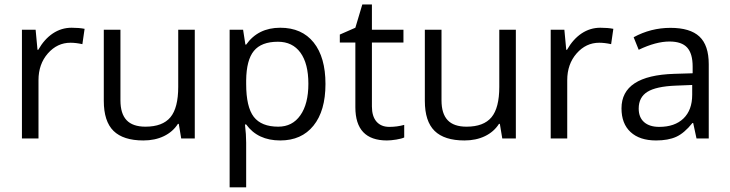

<svg xmlns="http://www.w3.org/2000/svg" viewBox="-20 -613 3230 850"><path d="M149.4 -392.6Q176.3 -439.9 214.1 -465.1Q252 -490.2 296.9 -490.2Q330.1 -490.2 354.5 -485.4L344.7 -417.5Q315.9 -423.8 292 -423.8Q233.4 -423.8 191.9 -376.5Q150.4 -329.1 150.4 -258.3V0H77.1V-481.4H137.7L146 -392.6Z M439.5 -481.4H513.2V-168.9Q513.2 -109.9 540.3 -81.1Q567.4 -52.2 624 -52.2Q699.7 -52.2 734.4 -93.8Q769 -135.3 769 -228.5V-481.4H842.3V0H782.2L771.5 -64.5H767.6Q745.1 -29.3 705.6 -10.3Q666 8.8 614.7 8.8Q525.9 8.8 482.7 -33.4Q439.5 -75.7 439.5 -166.5Z M1210.4 -428.2Q1137.2 -428.2 1104 -387.7Q1070.8 -347.2 1069.8 -257.3V-241.2Q1069.8 -139.6 1103.5 -95.7Q1137.2 -52.2 1211.9 -52.2Q1274.4 -52.2 1309.6 -102.5Q1345.2 -152.8 1345.2 -242.2Q1345.2 -331.5 1310.1 -379.9Q1274.9 -428.2 1210.4 -428.2ZM1367.7 -56.6Q1314.9 8.8 1220.7 8.8Q1121.1 8.8 1069.8 -62H1064.5Q1069.8 -17.6 1069.8 18.1V216.3H996.6V-481.4H1056.2L1066.4 -415.5H1069.8Q1122.6 -490.2 1220.7 -490.2Q1316.4 -490.2 1368.7 -424.8Q1420.9 -359.4 1420.9 -241.2Q1420.9 -122.1 1367.7 -56.6Z M1626.5 -141.6Q1626.5 -98.1 1646.7 -74.7Q1667 -51.3 1703.6 -51.3Q1737.8 -51.3 1769.5 -60.1V-4.4Q1758.3 1 1734.4 4.9Q1710 8.8 1692.9 8.8Q1553.2 8.8 1553.2 -138.2V-424.8H1484.4V-460L1553.2 -490.2L1584 -593.3H1626.5V-481.4H1766.1V-424.8H1626.5Z M1860.8 -481.4H1934.6V-168.9Q1934.6 -109.9 1961.7 -81.1Q1988.8 -52.2 2045.4 -52.2Q2121.1 -52.2 2155.8 -93.8Q2190.4 -135.3 2190.4 -228.5V-481.4H2263.7V0H2203.6L2192.9 -64.5H2189Q2166.5 -29.3 2127 -10.3Q2087.4 8.8 2036.1 8.8Q1947.3 8.8 1904.1 -33.4Q1860.8 -75.7 1860.8 -166.5Z M2490.2 -392.6Q2517.1 -439.9 2554.9 -465.1Q2592.8 -490.2 2637.7 -490.2Q2670.9 -490.2 2695.3 -485.4L2685.5 -417.5Q2656.7 -423.8 2632.8 -423.8Q2574.2 -423.8 2532.7 -376.5Q2491.2 -329.1 2491.2 -258.3V0H2418V-481.4H2478.5L2486.8 -392.6Z M2807.6 -132.3Q2807.6 -93.3 2831.5 -72.3Q2855.5 -51.3 2898.4 -51.3Q2967.3 -51.3 3005.9 -88.6Q3044.4 -126 3044.4 -193.4V-236.8L2971.7 -233.9Q2884.8 -230.5 2846.2 -206.5Q2807.6 -182.6 2807.6 -132.3ZM3117.7 0H3063.5L3048.8 -68.4H3045.4Q3009.3 -23.4 2973.6 -7.3Q2938 8.8 2884.3 8.8Q2812 8.8 2771.7 -28.3Q2731.4 -65.4 2731.4 -133.3Q2731.4 -278.8 2964.4 -286.1L3046.4 -288.6V-318.4Q3046.4 -376 3022 -402.6Q2997.6 -429.2 2943.8 -429.2Q2883.8 -429.2 2807.6 -392.6L2785.2 -448.2Q2861.3 -489.7 2948.2 -489.7Q3035.2 -489.7 3076.4 -451.2Q3117.7 -412.6 3117.7 -328.6Z"/></svg>

Font: Khula Regular
Style: Regular
Weight: 400
Designer: Erin McLaughlin, Steve Matteson
Version: Version 1.000;PS 1.0;hotconv 1.0.72;makeotf.lib2.5.5900